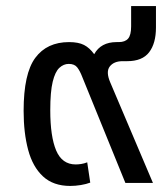

<svg xmlns="http://www.w3.org/2000/svg" viewBox="-20 -604 544 634"><path d="M212 10Q156 10 122 -21.5Q88 -53 73 -109Q58 -165 58 -238Q58 -361 96.5 -413Q135 -465 208 -465Q239 -465 257.5 -455.5Q276 -446 291 -425Q313 -465 365 -465H372Q393 -465 403 -476.5Q413 -488 413 -517V-584H495V-513Q495 -461 472.5 -431.5Q450 -402 400 -402H385Q356 -402 342.5 -384.5Q329 -367 344 -332L485 0H394L252 -349Q244 -370 235 -381.5Q226 -393 207 -393Q190 -393 176 -380Q162 -367 154 -334Q146 -301 146 -240Q146 -153 165.5 -107Q185 -61 230 -61Q238 -61 248 -62.5Q258 -64 268 -68L278 -1Q265 4 247 7Q229 10 212 10Z"/></svg>

Font: Go Noto Current
Style: Regular
Weight: 400
Designer: Monotype Design Team
Foundry: Monotype Imaging Inc.
Version: Version 2.007; ttfautohint (v1.8) -l 8 -r 50 -G 200 -x 14 -D